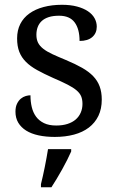

<svg xmlns="http://www.w3.org/2000/svg" viewBox="-20 -565 491 806"><path d="M210 9.8Q172.4 9.8 141.8 3.2Q111.3 -3.4 89.8 -16.8Q68.4 -30.3 56.6 -50Q44.9 -69.8 44.9 -96.2Q44.9 -116.2 51.5 -129.6Q58.1 -143.1 67.6 -150.9Q77.1 -158.7 88.1 -161.9Q99.1 -165 107.9 -165Q107.9 -138.7 113.3 -115.7Q118.7 -92.8 131.3 -75.4Q144 -58.1 164.8 -48.1Q185.5 -38.1 215.8 -38.1Q242.7 -38.1 263.2 -44.7Q283.7 -51.3 297.6 -63.2Q311.5 -75.2 318.8 -92Q326.2 -108.9 326.2 -128.9Q326.2 -147.5 320.6 -160.9Q314.9 -174.3 301 -186Q287.1 -197.8 263.2 -210Q239.3 -222.2 203.1 -237.8Q164.6 -254.9 136 -270.8Q107.4 -286.6 88.9 -305.2Q70.3 -323.7 61 -347.4Q51.8 -371.1 51.8 -403.8Q51.8 -438 65.2 -464.4Q78.6 -490.7 103.5 -508.5Q128.4 -526.4 163.1 -535.6Q197.8 -544.9 240.2 -544.9Q275.9 -544.9 303.2 -537.6Q330.6 -530.3 349.1 -517.8Q367.7 -505.4 377 -488.5Q386.2 -471.7 386.2 -453.1Q386.2 -425.8 367.4 -409.4Q348.6 -393.1 314 -393.1Q314 -443.4 293.2 -471.2Q272.5 -499 228 -499Q202.6 -499 184.6 -493.2Q166.5 -487.3 155 -476.6Q143.6 -465.8 138.2 -451.2Q132.8 -436.5 132.8 -418.9Q132.8 -399.9 139.6 -386Q146.5 -372.1 161.4 -360.4Q176.3 -348.6 200 -337.6Q223.6 -326.7 256.8 -313Q296.4 -296.4 324.7 -280.3Q353 -264.2 371.3 -245.1Q389.6 -226.1 398.4 -202.1Q407.2 -178.2 407.2 -147Q407.2 -107.9 393.1 -78.6Q378.9 -49.3 353 -29.5Q327.1 -9.8 290.8 0Q254.4 9.8 210 9.8ZM151.9 208Q160.2 174.8 168 136Q175.8 97.2 181.6 61H278.8V70.8Q272 86.4 262.2 106Q252.4 125.5 241 146Q229.5 166.5 217.8 186Q206.1 205.6 195.8 221.2H151.9Z"/></svg>

Font: Noto Serif
Style: Regular
Weight: 400
Designer: Monotype Design team
Foundry: Monotype Imaging Inc.
Version: Version 1.02